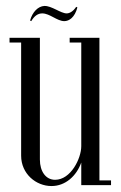

<svg xmlns="http://www.w3.org/2000/svg" viewBox="-20 -622 405 645"><path d="M240 -597 236 -599C226 -584 214 -577 204 -577C184 -577 153 -603 129 -602C108 -601 89 -582 81 -553L85 -551C95 -568 107 -577 122 -577C147 -577 172 -551 196 -551C212 -551 231 -563 240 -597ZM353 -16H314V-495H214V-479H253V-131C253 -90 218 -18 165 -18C134 -18 114 -46 114 -86V-495H12V-479H51V-99C51 -38 101 3 153 3C200 3 237 -31 253 -76V0H353Z"/></svg>

Font: Emberly
Style: Regular
Weight: 400
Designer: Rajesh Rajput
Foundry: Rajesh Rajput
Version: Version 1.000